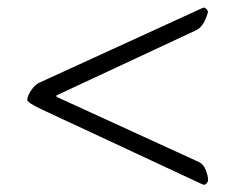

<svg xmlns="http://www.w3.org/2000/svg" viewBox="-20 -489 630 514"><path d="M133 -229 513 -55Q525 -49 531 -33.5Q537 -18 537 -7Q537 -2 532.5 2.5Q528 7 523 5L94 -195Q53 -214 53 -222Q53 -231 63 -246.5Q73 -262 86 -268L523 -468Q528 -470 533 -464.5Q538 -459 536 -454Q525 -417 505 -408L132 -234Q129 -232 133 -229Z"/></svg>

Font: EB Garamond 12 All SC
Style: AllSC
Weight: 400
Version: Version 0.016 ; ttfautohint (v0.97) -l 8 -r 50 -G 200 -x 0 -